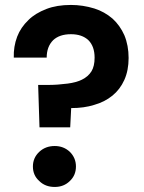

<svg xmlns="http://www.w3.org/2000/svg" viewBox="-20 -742 578 769"><path d="M35.2 -511.2Q33.7 -555.2 48.8 -595.2Q63 -632.3 94.2 -662.1Q120.6 -688.5 166 -706.1Q207.5 -722.2 264.2 -722.2Q311.5 -722.2 357.9 -708Q398.4 -695.3 431.2 -667Q460.9 -639.6 478 -601.1Q495.1 -560.1 495.1 -509.8Q495.1 -460 478 -421.9Q460.9 -383.8 430.2 -358.9Q398.9 -333.5 356.9 -321.8Q316.9 -309.1 265.1 -309.1L261.2 -231.9H138.2L132.8 -401.9H178.2Q209 -401.9 251 -407.2Q285.2 -411.6 308.1 -422.9Q333 -435.1 346.2 -456.1Q358.9 -476.6 358.9 -511.2Q358.9 -556.2 334 -581.1Q308.6 -605 264.2 -605Q218.3 -605 192.9 -581.1Q167 -555.2 167 -511.2ZM111.8 -75.2Q111.8 -109.9 137.2 -133.8Q162.1 -157.2 199.2 -157.2Q234.9 -157.2 259.8 -133.8Q284.2 -109.4 284.2 -75.2Q284.2 -40 259.8 -17.1Q235.8 6.8 199.2 6.8Q161.1 6.8 137.2 -17.1Q111.8 -39.6 111.8 -75.2Z"/></svg>

Font: PoppinsZ SemiBold
Style: Regular
Weight: 600
Designer: Ninad Kale (Devanagari), Jonny Pinhorn (Latin)
Foundry: Indian Type Foundry
Version: Version 3.002;FEAKit 1.0